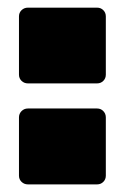

<svg xmlns="http://www.w3.org/2000/svg" viewBox="-20 -484 328 504"><path d="M29.8 -288.1V-440.9Q29.8 -450.7 36.6 -457.3Q43.5 -463.9 53.2 -463.9H234.9Q244.6 -463.9 251.2 -457.3Q257.8 -450.7 257.8 -440.9V-288.1Q257.8 -278.3 251.2 -271.7Q244.6 -265.1 234.9 -265.1H53.2Q43.5 -265.1 36.6 -271.7Q29.8 -278.3 29.8 -288.1ZM29.8 -22.9V-175.8Q29.8 -185.5 36.6 -192.4Q43.5 -199.2 53.2 -199.2H234.9Q244.6 -199.2 251.2 -192.4Q257.8 -185.5 257.8 -175.8V-22.9Q257.8 -13.2 251.2 -6.6Q244.6 0 234.9 0H53.2Q43.5 0 36.6 -6.6Q29.8 -13.2 29.8 -22.9Z"/></svg>

Font: Don José
Style: Regular
Weight: 900
Designer: Cristian Tournier
Version: Version 1.000